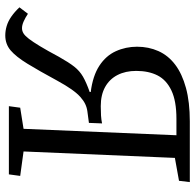

<svg xmlns="http://www.w3.org/2000/svg" viewBox="-26 -718 757 746"><g transform="rotate(90 353.0 -344.5)"><path d="M505 -651H441Q372 -651 331 -631.5Q290 -612 272.5 -577.5Q255 -543 255 -495Q255 -453 271 -422Q287 -391 317.5 -374Q348 -357 392 -357Q413 -357 428.5 -358Q444 -359 459 -362L457 -311L412 -305Q397 -303 383.5 -296.5Q370 -290 356 -277.5Q342 -265 326.5 -243Q311 -221 293 -188Q254 -116 227 -72Q200 -28 175.5 -7Q151 14 117 14Q99 14 80.5 8.5Q62 3 44 -9.5Q26 -22 8 -41L33 -74Q48 -64 62.5 -57.5Q77 -51 89 -51Q100 -51 109.5 -57Q119 -63 130.5 -78Q142 -93 159 -121Q176 -149 200 -194Q222 -233 238.5 -254Q255 -275 277.5 -288Q300 -301 337 -314V-318Q274 -326 235 -351.5Q196 -377 178.5 -415.5Q161 -454 161 -498Q161 -543 178 -581Q195 -619 230.5 -646Q266 -673 321 -688Q376 -703 451 -703H687L682 -661L593 -645L568 -57L663 -44L657 0H392L398 -44L480 -57Z"/></g></svg>

Font: Literata 18pt
Style: Italic
Weight: 400
Italic angle: -2°
Designer: Latin by Veronika Burian and Jose Scaglione. Greek by Irene Vlachou. Cyrillic by Vera Evstafieva
Foundry: TypeTogether
Version: Version 3.103;gftools[0.9.29]